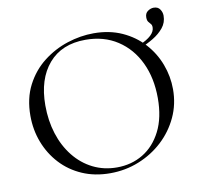

<svg xmlns="http://www.w3.org/2000/svg" viewBox="-80 -788 925 884"><g transform="rotate(-10 383.0 -346.0)"><path d="M366 12Q294 12 235.5 -13.5Q177 -39 135.5 -84Q94 -129 71.5 -187.5Q49 -246 49 -312Q49 -393 80.5 -454Q112 -515 164 -555.5Q216 -596 278 -616Q340 -636 401 -636Q475 -636 533.5 -609.5Q592 -583 633 -538Q674 -493 695.5 -436Q717 -379 717 -319Q717 -249 689 -189Q661 -129 612.5 -84Q564 -39 500.5 -13.5Q437 12 366 12ZM401 -9Q469 -9 523 -41.5Q577 -74 609 -137Q641 -200 641 -291Q641 -385 606.5 -457.5Q572 -530 508.5 -571.5Q445 -613 359 -613Q248 -613 186.5 -541.5Q125 -470 125 -347Q125 -276 144.5 -214.5Q164 -153 201 -106.5Q238 -60 289 -34.5Q340 -9 401 -9ZM603 -532 600 -546Q674 -577 674 -616Q674 -627 668.5 -632.5Q663 -638 658 -645Q653 -652 653 -666Q653 -685 666.5 -694.5Q680 -704 694 -704Q714 -704 723.5 -690Q733 -676 733 -660Q733 -628 713.5 -604Q694 -580 664 -562Q634 -544 603 -532Z"/></g></svg>

Font: Cormorant Garamond Light
Style: Regular
Weight: 400
Version: Version 4.001